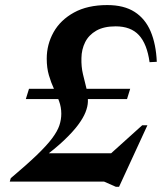

<svg xmlns="http://www.w3.org/2000/svg" viewBox="-20 -717 649 758"><path d="M494 -366.5 481.5 -326H82L94.5 -366.5ZM151 -112H474L375.5 -73L541.5 -222.5H562L450 20.5H437.5L391 0H18.5L22.5 -13.5Q86 -67 125.5 -105Q165 -143 186 -171.2Q207 -199.5 214.5 -222.2Q222 -245 222 -268Q222 -294 213.2 -317.8Q204.5 -341.5 193 -366.2Q181.5 -391 173 -420Q164.5 -449 164.5 -485.5Q164.5 -541.5 191.5 -589.8Q218.5 -638 272 -667.5Q325.5 -697 403.5 -697Q469.5 -697 511.5 -670Q553.5 -643 574.8 -592.8Q596 -542.5 599 -473L570.5 -471.5Q560.5 -543.5 528.5 -578.2Q496.5 -613 436.5 -613Q390 -613 360.2 -596Q330.5 -579 316.2 -550.5Q302 -522 301.5 -488Q300.5 -453.5 307.5 -424.2Q314.5 -395 321.2 -368.5Q328 -342 327 -315.5Q326.5 -296.5 317.5 -273.8Q308.5 -251 288 -223.5Q267.5 -196 232.5 -162.8Q197.5 -129.5 144 -90Z"/></svg>

Font: Newsreader 36pt SemiBold
Style: Italic
Weight: 600
Italic angle: -17°
Designer: Hugues Gentile
Foundry: Production Type
Version: Version 1.003